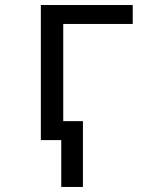

<svg xmlns="http://www.w3.org/2000/svg" viewBox="-20 -556 640 762"><path d="M142.1 0V-536.1H506.8V-460.9H231V-75.2H309.1V186H223.1V0Z"/></svg>

Font: Noto Mono
Style: Regular
Weight: 400
Designer: Monotype Design Team
Foundry: Monotype Imaging Inc.
Version: Version 1.00